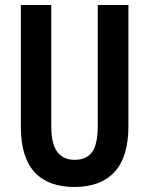

<svg xmlns="http://www.w3.org/2000/svg" viewBox="-20 -734 593 764"><path d="M491 -232Q491 -110 436 -50Q381 10 276 10Q172 10 117.5 -49Q63 -108 63 -230V-714H184V-233Q184 -161 208 -129.5Q232 -98 277 -98Q324 -98 346.5 -129Q369 -160 369 -234V-714H491Z"/></svg>

Font: Noto Sans Bengali ExtraCondensed SemiBold
Style: Regular
Weight: 600
Width: 2
Designer: Joana Ranito - Universal Thirst; Jelle Bosma - Monotype Design Team
Foundry: Universal Thirst ehf.
Version: Version 3.000; ttfautohint (v1.8.4.7-5d5b)